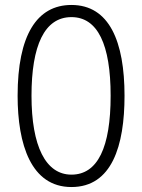

<svg xmlns="http://www.w3.org/2000/svg" viewBox="-20 -744 573 774"><path d="M482 -358C482 -576 421 -724 268 -724C128 -724 51 -601 51 -358C51 -162 105 10 268 10C431 10 482 -156 482 -358ZM107 -358C107 -560 159 -675 268 -675C374 -675 426 -564 426 -358C426 -150 374 -40 268 -40C164 -40 107 -155 107 -358Z"/></svg>

Font: Noto Sans Armenian ExtraCondensed Light
Style: Regular
Weight: 300
Width: 2
Designer: Monotype Design Team
Foundry: Monotype Imaging Inc.
Version: Version 2.008